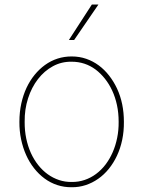

<svg xmlns="http://www.w3.org/2000/svg" viewBox="-20 -798 620 830"><path d="M63.6 0ZM289.8 11.4Q257.1 11.7 227.5 2Q197.8 -7.8 172.8 -26.3Q147.7 -44.7 127.3 -70.7Q106.9 -96.6 92.9 -128Q78.8 -159.4 71.2 -195.8Q63.6 -232.2 63.9 -271.3Q63.9 -313.6 72.1 -350.7Q80.3 -387.8 94.8 -418.7Q109.4 -449.6 129.6 -474.4Q149.9 -499.3 174.4 -517Q225.9 -554 289.8 -554Q323.5 -554 353 -543.7Q382.5 -533.4 407.1 -515.1Q431.8 -496.8 451.7 -471.2Q471.6 -445.7 485.8 -415.5Q515.6 -351.6 515.6 -271.3Q516 -230.1 508.2 -193.2Q500.4 -156.2 485.6 -124.8Q470.9 -93.4 450.3 -68Q429.7 -42.6 404.3 -24.9Q378.9 -7.1 350 2.3Q321 11.7 289.8 11.4ZM289.8 -11.4Q319.2 -11 345.9 -20.1Q372.5 -29.1 395.2 -46Q418 -62.9 436.1 -86.6Q454.2 -110.4 467 -139.6Q479.8 -168.7 486.5 -202.1Q493.3 -235.4 492.9 -271.3Q492.9 -310 485.6 -343.9Q478.3 -377.8 465 -406.4Q451.7 -435 433.4 -457.9Q415.1 -480.8 393.5 -497.2Q347.7 -531.2 289.8 -531.2Q246.1 -532 208.8 -511.7Q171.5 -491.5 144.2 -456.1Q116.8 -420.8 101.4 -373.2Q85.9 -325.6 86.6 -271.3Q86.3 -233.7 93.4 -199.6Q100.5 -165.5 113.6 -136.5Q126.8 -107.6 145.4 -84.2Q164.1 -60.7 186.6 -44.6Q209.2 -28.4 235.3 -19.7Q261.4 -11 289.8 -11.4ZM300.4 -625H277.7L377.1 -778.4H405.5Z"/></svg>

Font: Linik Sans Thin
Style: Regular
Weight: 100
Designer: Fonts by Rasmus Andersson / Changes by Cristiano Sobral with parts from Marc Monis
Foundry: rsms
Version: Version 3.020; ttfautohint (v1.6)